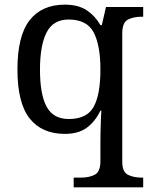

<svg xmlns="http://www.w3.org/2000/svg" viewBox="-20 -566 654 826"><path d="M297 240V198H330Q364 198 388 185.5Q412 173 412 126V40Q412 24 412.5 -0.5Q413 -25 414 -50Q415 -75 416 -90H412Q390 -44 354 -17Q318 10 259 10Q160 10 107.5 -56.5Q55 -123 55 -267Q55 -412 107.5 -479Q160 -546 259 -546Q317 -546 353.5 -521.5Q390 -497 412 -458H418L436 -536H596V-494H588Q554 -494 530 -481.5Q506 -469 506 -422V130Q506 174 530.5 186Q555 198 588 198H596V240ZM276 -54Q354 -54 383 -106.5Q412 -159 412 -267Q412 -371 383 -426.5Q354 -482 275 -482Q209 -482 180.5 -426.5Q152 -371 152 -266Q152 -160 180.5 -107Q209 -54 276 -54Z"/></svg>

Font: Noto Serif Ahom
Style: Regular
Weight: 400
Designer: Monotype Design Team
Foundry: Monotype Imaging Inc.
Version: Version 2.007; ttfautohint (v1.8.4.7-5d5b)